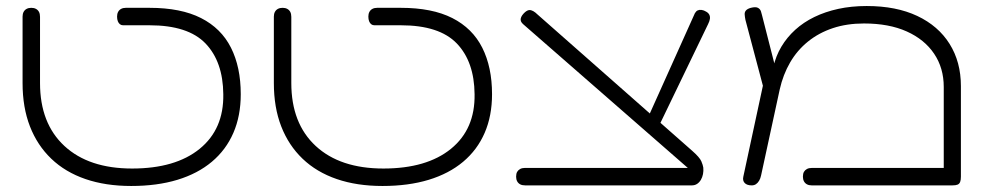

<svg xmlns="http://www.w3.org/2000/svg" viewBox="-20 -606 3269 638"><path d="M416 12Q331 12 264 -11Q197 -34 150.5 -78.5Q104 -123 79.5 -186Q55 -249 55 -330V-551Q55 -560 58.5 -566.5Q62 -573 68.5 -576.5Q75 -580 84 -580Q93 -580 99.5 -576.5Q106 -573 109.5 -566.5Q113 -560 113 -550V-330Q113 -196 194 -121Q275 -46 419 -46Q563 -46 643.5 -111.5Q724 -177 722 -293Q721 -401 663 -461.5Q605 -522 477 -522H389Q383 -522 378.5 -525.5Q374 -529 371.5 -535.5Q369 -542 369 -551Q369 -560 372.5 -566.5Q376 -573 382.5 -576.5Q389 -580 398 -580H477Q581 -580 648 -546Q715 -512 747.5 -447.5Q780 -383 780 -293Q780 -221 755.5 -164.5Q731 -108 684 -68.5Q637 -29 569.5 -8.5Q502 12 416 12Z M1251 12Q1166 12 1099 -11Q1032 -34 985.5 -78.5Q939 -123 914.5 -186Q890 -249 890 -330V-551Q890 -560 893.5 -566.5Q897 -573 903.5 -576.5Q910 -580 919 -580Q928 -580 934.5 -576.5Q941 -573 944.5 -566.5Q948 -560 948 -550V-330Q948 -196 1029 -121Q1110 -46 1254 -46Q1398 -46 1478.5 -111.5Q1559 -177 1557 -293Q1556 -401 1498 -461.5Q1440 -522 1312 -522H1224Q1218 -522 1213.5 -525.5Q1209 -529 1206.5 -535.5Q1204 -542 1204 -551Q1204 -560 1207.5 -566.5Q1211 -573 1217.5 -576.5Q1224 -580 1233 -580H1312Q1416 -580 1483 -546Q1550 -512 1582.5 -447.5Q1615 -383 1615 -293Q1615 -221 1590.5 -164.5Q1566 -108 1519 -68.5Q1472 -29 1404.5 -8.5Q1337 12 1251 12Z M2279 10 2285 -31 1718 -526Q1708 -535 1710.5 -545Q1713 -555 1724 -565Q1732 -572 1738.5 -572.5Q1745 -573 1752 -569Q1759 -565 1766 -558L2280 -105Q2305 -83 2310.5 -70Q2316 -57 2317 -49Q2318 -38 2316 -27.5Q2314 -17 2309 -8.5Q2304 0 2296.5 5Q2289 10 2279 10ZM1725 10Q1715 10 1708.5 6.5Q1702 3 1698.5 -3.5Q1695 -10 1695 -19Q1695 -29 1698.5 -35Q1702 -41 1708.5 -44.5Q1715 -48 1724 -48H2301L2279 10ZM2167 -182 2125 -197 2289 -562Q2293 -569 2298.5 -571.5Q2304 -574 2311.5 -573Q2319 -572 2327 -567Q2334 -563 2337 -557Q2340 -551 2339 -543.5Q2338 -536 2333 -526Z M3173 -320V-19Q3173 -8 3170.5 -1.5Q3168 5 3162 7.5Q3156 10 3145 10H2677Q2668 10 2661.5 6.5Q2655 3 2651.5 -3.5Q2648 -10 2648 -19Q2648 -29 2651.5 -35Q2655 -41 2661.5 -44.5Q2668 -48 2678 -48H3116V-317Q3116 -380 3084 -427.5Q3052 -475 2993 -501.5Q2934 -528 2851 -528Q2794 -528 2747.5 -512.5Q2701 -497 2665 -468Q2629 -439 2605.5 -398.5Q2582 -358 2571 -309L2509 -23Q2507 -13 2502.5 -5.5Q2498 2 2492 6Q2486 10 2478 10Q2462 10 2454.5 2Q2447 -6 2450 -19L2529 -386L2550 -384Q2558 -420 2576.5 -451Q2595 -482 2622.5 -507Q2650 -532 2686 -549.5Q2722 -567 2765.5 -576.5Q2809 -586 2860 -586Q2958 -586 3028 -553Q3098 -520 3135.5 -460Q3173 -400 3173 -320ZM2518 -310 2457 -540Q2455 -550 2454.5 -558Q2454 -566 2459 -571.5Q2464 -577 2475 -580Q2491 -584 2498.5 -580Q2506 -576 2508.5 -568.5Q2511 -561 2512 -556L2560 -368Z"/></svg>

Font: Fredoka Expanded Light
Style: Regular
Weight: 300
Width: 7
Designer: Ben Nathan
Foundry: Milena B. Brandão, Ben Nathan
Version: Version 2.001